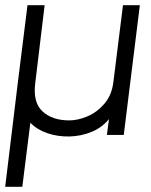

<svg xmlns="http://www.w3.org/2000/svg" viewBox="-21 -520 582 740"><path d="M48 -204 85 -500H151L115 -201Q105 -126 142.5 -91Q180 -56 246 -56Q280 -56 317 -72Q354 -88 382 -121Q410 -154 416 -204L453 -500H518L456 0H391L399 -61Q372 -28 331.5 -11.5Q291 5 246.5 6Q202 7 162 -6.5Q122 -20 96 -47L65 200H-1Z"/></svg>

Font: Kulim Park Light
Style: Italic
Weight: 300
Italic angle: -8°
Designer: Noponies / Dale Sattler
Foundry: Noponies
Version: Version 1.000; ttfautohint (v1.8.3)